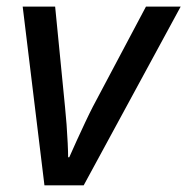

<svg xmlns="http://www.w3.org/2000/svg" viewBox="-20 -558 564 578"><path d="M113.8 0 48.3 -538.1H146L175.8 -235.4Q178.2 -212.9 180.4 -183.3Q182.6 -153.8 183.8 -127Q185.1 -100.1 185.1 -84.5H188.5Q198.2 -106.4 210.9 -134.5Q223.6 -162.6 236.6 -189.9Q249.5 -217.3 259.3 -236.3L419.4 -538.1H523.9L231.9 0Z"/></svg>

Font: Open Sans Medium
Style: Italic
Weight: 500
Italic angle: -12°
Designer: Monotype Design Team
Foundry: Monotype Imaging Inc.
Version: Version 3.000